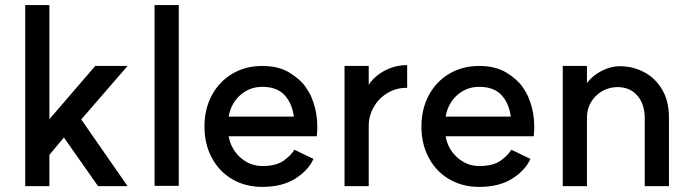

<svg xmlns="http://www.w3.org/2000/svg" viewBox="-20 -725 2711 754"><path d="M174 -257 354 -466H481L299 -256L481 6H365L231 -185L174 -117V6H79V-705H174Z M682 -705V5H587V-705Z M783 -228Q783 -297 812 -351Q841 -405 892.5 -435.5Q944 -466 1010 -466Q1075 -466 1118 -439Q1161 -412 1180.5 -383Q1200 -354 1205 -338Q1226 -287 1226 -225Q1226 -211 1225 -202.5Q1224 -194 1224 -190H878Q887 -139 924.5 -106Q962 -73 1010 -73Q1065 -73 1094.5 -94.5Q1124 -116 1136 -137L1211 -101Q1191 -56 1139.5 -23.5Q1088 9 1010 9Q944 9 892.5 -21Q841 -51 812 -105Q783 -159 783 -228ZM1010 -384Q960 -384 923.5 -351.5Q887 -319 878 -267H1134Q1127 -320 1097 -352Q1067 -384 1010 -384Z M1333 -466H1428V-392Q1452 -428 1493.5 -449Q1535 -470 1579 -469V-380Q1538 -381 1503 -360.5Q1468 -340 1448 -305Q1428 -270 1428 -231V6H1333Z M1635 -228Q1635 -297 1664 -351Q1693 -405 1744.5 -435.5Q1796 -466 1862 -466Q1927 -466 1970 -439Q2013 -412 2032.5 -383Q2052 -354 2057 -338Q2078 -287 2078 -225Q2078 -211 2077 -202.5Q2076 -194 2076 -190H1730Q1739 -139 1776.5 -106Q1814 -73 1862 -73Q1917 -73 1946.5 -94.5Q1976 -116 1988 -137L2063 -101Q2043 -56 1991.5 -23.5Q1940 9 1862 9Q1796 9 1744.5 -21Q1693 -51 1664 -105Q1635 -159 1635 -228ZM1862 -384Q1812 -384 1775.5 -351.5Q1739 -319 1730 -267H1986Q1979 -320 1949 -352Q1919 -384 1862 -384Z M2405 -383Q2353 -382 2318.5 -346.5Q2284 -311 2285 -260V6H2190V-466H2285V-399Q2308 -429 2343.5 -447Q2379 -465 2414 -465Q2464 -465 2508 -442.5Q2552 -420 2579.5 -374.5Q2607 -329 2607 -264V6H2512V-260Q2512 -316 2483 -349.5Q2454 -383 2405 -383Z"/></svg>

Font: SUITE SemiBold
Style: Regular
Weight: 600
Designer: Sun
Foundry: Sun
Version: Version 2.040